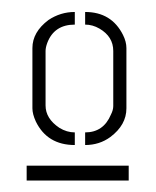

<svg xmlns="http://www.w3.org/2000/svg" viewBox="-20 -704 265 327"><path d="M25.4 -396.5V-421.9H199.2V-396.5ZM35.2 -519.5V-622.1Q35.2 -649.4 62.5 -669.9Q83 -683.6 107.4 -683.6V-662.1Q72.3 -662.1 60.5 -630.9Q57.6 -623 57.6 -617.2V-524.4Q57.6 -502 81.1 -486.3Q93.8 -478.5 107.4 -478.5V-457Q60.5 -457 41 -497.1Q35.2 -509.8 35.2 -519.5ZM125 -457V-478.5Q156.2 -478.5 168.9 -508.8Q172.9 -516.6 172.9 -523.4V-617.2Q172.9 -641.6 149.4 -655.3Q137.7 -662.1 125 -662.1V-683.6Q169.9 -683.6 189.5 -644.5Q195.3 -632.8 195.3 -622.1V-519.5Q195.3 -491.2 168 -470.7Q149.4 -457 125 -457Z"/></svg>

Font: Post No Bills Colombo
Style: Regular
Weight: 400
Designer: Kosala Senevirathne, Siva Puranthara, Lasantha Premarathna, Tharique Azeez
Foundry: Mooniak
Version: Version 1.220 ; ttfautohint (v1.6)